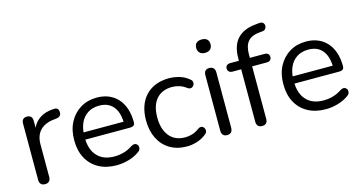

<svg xmlns="http://www.w3.org/2000/svg" viewBox="-76 -1036 2582 1371"><g transform="rotate(-15 1215.0 -350.0)"><path d="M117 7Q97 7 86.5 -4Q76 -15 76 -35V-452Q76 -472 86 -482.5Q96 -493 115 -493Q134 -493 144.5 -482.5Q155 -472 155 -452V-371H145Q161 -430 206 -462Q251 -494 317 -496Q332 -497 341 -489.5Q350 -482 351 -464Q352 -447 343 -437Q334 -427 315 -425L299 -423Q231 -417 194.5 -379.5Q158 -342 158 -277V-35Q158 -15 147.5 -4Q137 7 117 7Z M647 9Q570 9 514.5 -21.5Q459 -52 428.5 -108Q398 -164 398 -242Q398 -318 428 -374.5Q458 -431 510.5 -463Q563 -495 632 -495Q681 -495 720 -478.5Q759 -462 786.5 -431Q814 -400 828.5 -356Q843 -312 843 -257Q843 -241 834 -233.5Q825 -226 808 -226H476Q480 -147 521 -104Q565 -56 647 -56Q681 -56 714.5 -65Q748 -74 780 -95Q793 -104 804 -104Q805 -104 811 -103.5Q817 -103 824 -96.5Q831 -90 832.5 -83.5Q834 -77 834 -74Q834 -67 830.5 -58Q827 -49 814 -41Q781 -17 736 -4Q691 9 647 9ZM757 -358Q741 -395 710.5 -415Q680 -435 634 -435Q583 -435 547.5 -411.5Q512 -388 494 -347Q481 -316 477 -279H773Q771 -325 757 -358Z M1166 9Q1093 9 1040 -23Q987 -55 958.5 -112.5Q930 -170 930 -246Q930 -304 946 -350Q962 -396 993 -428.5Q1024 -461 1067.5 -478Q1111 -495 1166 -495Q1202 -495 1241 -484Q1280 -473 1312 -446Q1322 -439 1324.5 -431.5Q1327 -424 1327 -419Q1327 -414 1324.5 -407Q1322 -400 1315 -393.5Q1308 -387 1302 -386.5Q1296 -386 1295 -386Q1286 -386 1276 -393Q1250 -413 1223 -421Q1196 -429 1171 -429Q1132 -429 1103 -416.5Q1074 -404 1054 -381Q1034 -358 1023.5 -324Q1013 -290 1013 -245Q1013 -158 1054 -107.5Q1095 -57 1171 -57Q1196 -57 1222.5 -65Q1249 -73 1276 -93Q1286 -100 1295 -100Q1296 -100 1301.5 -99.5Q1307 -99 1314 -92.5Q1321 -86 1323 -78.5Q1325 -71 1325 -67Q1325 -62 1322.5 -54.5Q1320 -47 1310 -40Q1278 -14 1240 -2.5Q1202 9 1166 9Z M1463 5Q1443 5 1433 -6.5Q1423 -18 1423 -39V-448Q1423 -469 1433 -480Q1443 -491 1463 -491Q1482 -491 1493 -480Q1504 -469 1504 -448V-39Q1504 -18 1493.5 -6.5Q1483 5 1463 5ZM1463 -603Q1438 -603 1424 -616.5Q1410 -630 1410 -653Q1410 -677 1424 -689.5Q1438 -702 1463 -702Q1489 -702 1502.5 -689.5Q1516 -677 1516 -653Q1516 -630 1502.5 -616.5Q1489 -603 1463 -603Z M1721 7Q1702 7 1691.5 -4Q1681 -15 1681 -35V-423H1617Q1601 -423 1591.5 -431.5Q1582 -440 1582 -455Q1582 -470 1591.5 -478Q1601 -486 1617 -486H1703L1681 -465V-503Q1681 -598 1727.5 -648Q1774 -698 1864 -706L1893 -709Q1907 -710 1915.5 -704Q1924 -698 1926.5 -689Q1929 -680 1927 -670.5Q1925 -661 1918 -654Q1911 -647 1901 -646L1878 -644Q1817 -639 1789.5 -607Q1762 -575 1762 -513V-471L1750 -486H1870Q1887 -486 1896 -478Q1905 -470 1905 -455Q1905 -440 1896 -431.5Q1887 -423 1870 -423H1762V-35Q1762 7 1721 7Z M2193 9Q2116 9 2060.5 -21.5Q2005 -52 1974.5 -108Q1944 -164 1944 -242Q1944 -318 1974 -374.5Q2004 -431 2056.5 -463Q2109 -495 2178 -495Q2227 -495 2266 -478.5Q2305 -462 2332.5 -431Q2360 -400 2374.5 -356Q2389 -312 2389 -257Q2389 -241 2380 -233.5Q2371 -226 2354 -226H2022Q2026 -147 2067 -104Q2111 -56 2193 -56Q2227 -56 2260.5 -65Q2294 -74 2326 -95Q2339 -104 2350 -104Q2351 -104 2357 -103.5Q2363 -103 2370 -96.5Q2377 -90 2378.5 -83.5Q2380 -77 2380 -74Q2380 -67 2376.5 -58Q2373 -49 2360 -41Q2327 -17 2282 -4Q2237 9 2193 9ZM2303 -358Q2287 -395 2256.5 -415Q2226 -435 2180 -435Q2129 -435 2093.5 -411.5Q2058 -388 2040 -347Q2027 -316 2023 -279H2319Q2317 -325 2303 -358Z"/></g></svg>

Font: Nunito
Style: Regular
Weight: 400
Designer: Vernon Adams
Foundry: Vernon Adams
Version: Version 3.602